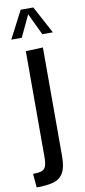

<svg xmlns="http://www.w3.org/2000/svg" viewBox="-101 -771 436 985"><g transform="rotate(-10 117.5 -278.0)"><path d="M6.3 178.3 0 106.4Q27.3 106.4 43.3 101.7Q59.3 96.9 66.1 80.8Q72.8 64.7 72.8 30.9V-520L162.4 -523.4V42.6Q162.4 101.9 144.6 131.2Q126.8 160.4 91.8 169.4Q56.7 178.3 6.3 178.3ZM9.6 -591 83.7 -734H149.6L226.3 -591H171.4L117.4 -704.1L64.1 -591Z"/></g></svg>

Font: Murecho Thin
Style: Regular
Weight: 100
Designer: Neil Summerour
Foundry: Positype
Version: Version 1.010